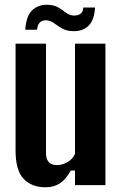

<svg xmlns="http://www.w3.org/2000/svg" viewBox="-20 -785 511 814"><path d="M173 9Q114 9 80 -27Q46 -63 46 -147V-600H175V-136Q175 -85 222 -85Q244 -85 266.5 -98Q289 -111 298 -133V-600H427V0H298V-62H280Q259 -24 233.5 -7.5Q208 9 173 9ZM87 -659Q91 -717 116 -741Q141 -765 179 -765Q210 -764 228 -753Q246 -742 260 -731Q274 -720 293 -719Q332 -719 333 -753H383Q380 -700 355.5 -676Q331 -652 291 -653Q263 -653 244 -664Q225 -675 209.5 -686.5Q194 -698 176 -699Q141 -700 137 -659Z"/></svg>

Font: Big Shoulders Display ExtraBold
Style: Regular
Weight: 800
Designer: Patric King
Foundry: XO Type Co
Version: Version 1.000; ttfautohint (v1.8.2)